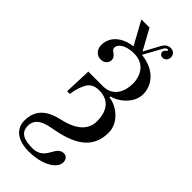

<svg xmlns="http://www.w3.org/2000/svg" viewBox="-346 -951 1249 1249"><g transform="rotate(45 278.0 -327.0)"><path d="M62 115C62 195 126 238 224 238C338 238 434 191 434 127C434 106 421 84 396 84C362 84 348 107 334 132C316 164 292 206 228 206C156 206 102 191 102 123C102 81 124 41 224 24C392 -5 506 -64 506 -217C506 -310 415 -376 348 -382V-392C392 -399 488 -460 488 -553C488 -622 440 -713 300 -728H301L369 -852C376 -865 385 -872 394 -872C398 -872 400 -870 400 -866C400 -864 396 -859 391 -855C387 -852 380 -846 380 -837C380 -818 395 -809 409 -809C431 -809 446 -828 446 -850C446 -871 431 -892 403 -892C378 -892 361 -879 349 -858L288 -746L210 -888H135L223 -728H224C130 -717 68 -663 68 -585C68 -544 97 -516 132 -516C166 -516 186 -540 186 -564C186 -582 175 -596 160 -606C149 -613 140 -620 140 -635C140 -658 170 -698 260 -698C352 -698 392 -628 392 -552C392 -480 358 -404 266 -404H131L124 -216H149C149 -216 154 -270 179 -318C194 -347 217 -368 268 -368C368 -368 400 -294 400 -216C400 -143 350 -85 229 -58C144 -39 62 0 62 115Z"/></g></svg>

Font: Old Standard
Style: Regular
Weight: 400
Designer: Alexey Kryukov <alexios@thessalonica.org.ru>
Version: Version 2.0